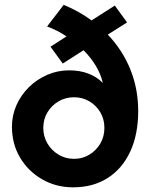

<svg xmlns="http://www.w3.org/2000/svg" viewBox="-20 -780 637 809"><path d="M287.9 9.3Q215.7 9.3 157.1 -24.7Q98.4 -58.7 64.3 -116.4Q30.3 -174 30.3 -246Q30.3 -294.1 49.5 -337.2Q68.7 -380.3 102.2 -413.1Q135.7 -445.8 179.1 -464.7Q222.6 -483.6 271.4 -483.6Q316.2 -483.6 351.9 -470.1Q387.5 -456.6 413.3 -430.5Q404.8 -467.5 383.7 -502.6Q362.6 -537.7 332.1 -568.4L244.4 -512.3L192.7 -583.3L260.3 -626.6Q241.6 -639.3 221.1 -649.8Q200.5 -660.4 178.4 -668.4L248.4 -759.6Q280.7 -746.2 310.2 -729.7Q339.7 -713.2 365.8 -694L463.7 -756.6L515.4 -685.6L434.2 -634.2Q496.2 -569.1 529.2 -487.5Q562.3 -405.9 562.3 -312Q562.3 -213.9 528.9 -141.6Q495.4 -69.3 433.9 -30Q372.3 9.3 287.9 9.3ZM292 -110.7Q327.7 -110.7 356.7 -128.4Q385.8 -146.1 402.9 -175.5Q419.9 -205 419.9 -241.3Q419.9 -277.5 402.9 -306.5Q385.8 -335.5 356.7 -352.9Q327.7 -370.2 292 -370.2Q256 -370.2 226.6 -352.9Q197.2 -335.5 179.8 -306.5Q162.4 -277.5 162.4 -241.3Q162.4 -205 179.8 -175.5Q197.2 -146.1 226.6 -128.4Q256 -110.7 292 -110.7Z"/></svg>

Font: Red Hat Display VF
Style: Regular
Weight: 300
Designer: Pentagram, MCKL
Foundry: Pentagram, MCKL
Version: Version 1.023